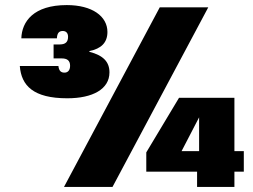

<svg xmlns="http://www.w3.org/2000/svg" viewBox="-20 -736 997 756"><path d="M243 -716C112 -716 66 -651 64 -585H204C205 -605 212 -614 227 -614C241 -614 248 -605 248 -591C248 -570 237 -561 215 -561H191V-506H223C244 -506 256 -498 256 -477C256 -458 246 -450 234 -450C220 -450 212 -457 210 -476H58C64 -399 111 -349 245 -349C345 -349 411 -385 411 -451C411 -492 387 -518 332 -532V-535C378 -544 403 -568 403 -610C403 -672 343 -716 243 -716ZM232 0H423L800 -707H609ZM903 -141V-351H685L556 -136V-60H756V0H903V-60H940V-141ZM695 -141 764 -274V-141Z"/></svg>

Font: Poppins STUK1
Style: Regular
Weight: 400
Designer: Jonny Pinhorn (original), Sammy Jo Hughes (modified version)
Foundry: Type Mafia
Version: Version 1.002;hotconv 1.0.109;makeotfexe 2.5.65596